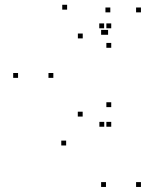

<svg xmlns="http://www.w3.org/2000/svg" viewBox="-20 -575 660 789"><path d="M415.5 193.3V173.3H395.5V193.3ZM559.2 193.3V173.3H539.2V193.3ZM559.2 -524.2V-544.2H539.2V-524.2ZM433.3 -524.2V-544.2H413.3V-524.2ZM424.2 -432.1V-452.1H404.2V-432.1ZM415.5 -432.1V-452.1H395.5V-432.1ZM251.8 22.8V2.8H231.8V22.8ZM408.4 -54.2V-74.2H388.4V-54.2ZM437.1 -54.2V-74.2H417.1V-54.2ZM437.1 -134.8V-154.8H417.1V-134.8ZM319.7 -96V-116H299.7V-96ZM199.2 -255V-275H179.2V-255ZM320 -417.2V-437.2H300V-417.2ZM437.1 -378.6V-398.6H417.1V-378.6ZM437.1 -458.8V-478.8H417.1V-458.8ZM407.9 -458.8V-478.8H387.9V-458.8ZM255.8 -535.4V-555.4H235.8V-535.4ZM54.2 -255V-275H34.2V-255Z"/></svg>

Font: Monaspace Neon Dots Var
Style: Regular
Weight: 400
Designer: Riley Cran and the Lettermatic Team
Version: Version 1.100 (Monaspace Neon Dots)